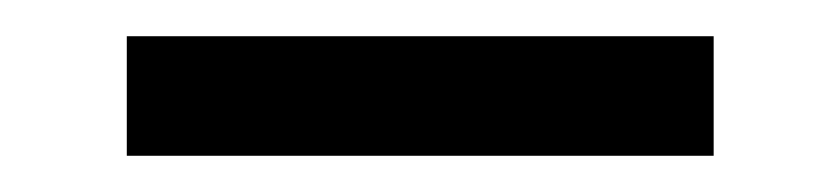

<svg xmlns="http://www.w3.org/2000/svg" viewBox="-20 -56 464 106"><path d="M50 30V-36H374V30Z"/></svg>

Font: Akshar Light
Style: Regular
Weight: 300
Designer: Tall Chai
Foundry: Tall Chai
Version: Version 1.100